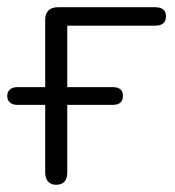

<svg xmlns="http://www.w3.org/2000/svg" viewBox="-22 -505 485 531"><path d="M103 -28V-215H26Q13 -215 5.5 -221.5Q-2 -228 -2 -240Q-2 -251 5.5 -257.5Q13 -264 26 -264H103V-450Q103 -467 112 -476Q121 -485 138 -485H407Q437 -485 437 -460Q437 -434 407 -434H164V-264H290Q318 -264 318 -240Q318 -215 290 -215H164V-28Q164 6 133 6Q119 6 111 -3Q103 -12 103 -28Z"/></svg>

Font: SN Pro Light
Style: Regular
Weight: 300
Designer: Tobias Whetton
Foundry: Supernotes
Version: Version 1.002